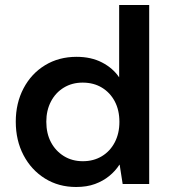

<svg xmlns="http://www.w3.org/2000/svg" viewBox="-20 -735 676 767"><path d="M284 12Q214 12 159.5 -22Q105 -56 74 -115Q43 -174 43 -249Q43 -323 74 -382Q105 -441 160 -474.5Q215 -508 286 -508Q344 -508 387.5 -485.5Q431 -463 456 -426V-715H576V0H470L458 -77H457Q441 -52 416.5 -32Q392 -12 359.5 0Q327 12 284 12ZM311 -91Q354 -91 387 -111Q420 -131 438.5 -166.5Q457 -202 457 -248Q457 -295 438.5 -330Q420 -365 387 -385Q354 -405 310 -405Q268 -405 235 -385Q202 -365 183.5 -329.5Q165 -294 165 -249Q165 -202 183.5 -167Q202 -132 235 -111.5Q268 -91 311 -91Z"/></svg>

Font: DM Sans 28pt SemiBold
Style: Regular
Weight: 600
Version: Version 4.004;gftools[0.9.30]